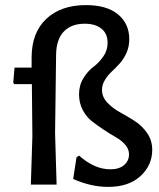

<svg xmlns="http://www.w3.org/2000/svg" viewBox="-20 -724 623 753"><path d="M317 -704Q399 -704 443 -667.5Q487 -631 487 -570Q487 -541 476 -516.5Q465 -492 449.5 -475Q434 -458 418 -443Q402 -428 391 -409.5Q380 -391 380 -371Q380 -344 400.5 -322Q421 -300 450 -284Q479 -268 507.5 -250Q536 -232 556.5 -203Q577 -174 577 -136Q577 -76 531 -33.5Q485 9 404 9Q337 9 267 -22L280 -107L290 -114Q350 -60 413 -60Q447 -60 466.5 -76.5Q486 -93 486 -119Q486 -139 471.5 -156Q457 -173 435 -185.5Q413 -198 388 -214.5Q363 -231 341 -248Q319 -265 304.5 -292.5Q290 -320 290 -354Q290 -390 307.5 -418Q325 -446 346 -461.5Q367 -477 384.5 -501.5Q402 -526 402 -556Q402 -592 378 -611.5Q354 -631 312 -631Q260 -631 230.5 -600.5Q201 -570 200 -510L196 -201L202 0H101L107 -190L105 -394H36L32 -400L37 -459H104V-498Q104 -596 161.5 -650Q219 -704 317 -704Z"/></svg>

Font: Alegreya Sans Medium
Style: Regular
Weight: 500
Designer: Juan Pablo del Peral
Foundry: Huerta Tipografica
Version: Version 2.007